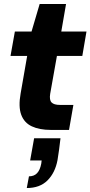

<svg xmlns="http://www.w3.org/2000/svg" viewBox="-20 -655 456 968"><path d="M236 0Q179 0 140.5 -18Q102 -36 87 -76.5Q72 -117 84 -184L117 -373H33L55 -496H139L180 -635H313L289 -496H416L395 -373H267L233 -182Q228 -151 240 -138.5Q252 -126 283 -126H350L328 0ZM115 293 126 234Q152 234 167 218Q182 202 188 170L190 154H132L152 42H285Q282 71 278 98.5Q274 126 270 152Q258 216 219.5 254.5Q181 293 115 293Z"/></svg>

Font: DM Sans 36pt Black
Style: Italic
Weight: 900
Italic angle: -10°
Designer: Colophon Foundry, Jonny Pinhorn
Foundry: Colophon Foundry
Version: Version 4.004;gftools[0.9.30]